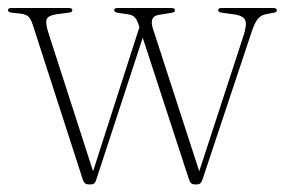

<svg xmlns="http://www.w3.org/2000/svg" viewBox="-20 -466 730 491"><path d="M213.5 5.5H205.5Q196 5.5 192 -6L63.5 -403.5Q58.5 -419 51.8 -424.2Q45 -429.5 33.5 -431L10 -433.5Q0.5 -434.5 0.5 -440Q0.5 -445.5 8.5 -445.5H156.5Q165 -445.5 165 -440Q165 -434.5 155 -433.5L127.5 -430Q104.5 -427 100 -418Q95.5 -409 102.5 -386L218 -28L336.5 -396.5L334 -404Q329.5 -417.5 323.5 -422.8Q317.5 -428 307 -429.5L282.5 -433Q272 -434.5 272 -440Q272 -445.5 280.5 -445.5H418.5Q427.5 -445.5 427.5 -439.5Q427.5 -434 417 -433L386.5 -428Q361 -424.5 371 -393L489.5 -28L602.5 -374Q612 -402.5 607 -414.5Q602 -426.5 576.5 -429.5L547.5 -433.5Q538 -434.5 538 -440Q538 -445.5 546 -445.5H679Q688 -445.5 688 -439.5Q688 -434 677.5 -433L659 -429.5Q646.5 -427 638.5 -416.5Q630.5 -406 622.5 -381.5L497.5 -6Q493.5 5.5 485 5.5H477Q467.5 5.5 463.5 -6.5L345 -369.5L225.5 -4.5Q222.5 5.5 213.5 5.5Z"/></svg>

Font: Fraunces 72pt S000 Thin
Style: Regular
Weight: 100
Version: Version 1.000; ttfautohint (v1.8.3)